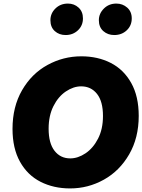

<svg xmlns="http://www.w3.org/2000/svg" viewBox="-20 -1041 796 1074"><path d="M50 -320Q50 -444 103.5 -536.5Q157 -629 245.5 -677.5Q334 -726 435 -726Q527 -726 599.5 -689Q672 -652 714 -577Q756 -502 756 -393Q756 -270 702.5 -177.5Q649 -85 561 -36Q473 13 372 13Q280 13 207 -24Q134 -61 92 -136Q50 -211 50 -320ZM556 -392Q556 -474 522.5 -516Q489 -558 434 -558Q391 -558 348.5 -529.5Q306 -501 279 -447.5Q252 -394 252 -321Q252 -240 285 -197.5Q318 -155 373 -155Q416 -155 458.5 -183.5Q501 -212 528.5 -265.5Q556 -319 556 -392ZM262 -928Q262 -966 290 -993.5Q318 -1021 360 -1021Q395 -1021 419.5 -998.5Q444 -976 444 -938Q444 -898 416 -871.5Q388 -845 347 -845Q311 -845 286.5 -867Q262 -889 262 -928ZM533 -928Q533 -965 561 -993Q589 -1021 631 -1021Q666 -1021 691.5 -998.5Q717 -976 717 -938Q717 -898 689 -871.5Q661 -845 619 -845Q583 -845 558 -867Q533 -889 533 -928Z"/></svg>

Font: Nebula Sans Black
Style: Regular
Weight: 900
Italic angle: -9°
Designer: Paul D. Hunt for Adobe (as Source Sans)
Foundry: Nebula Entertainment & Broadcasting LLC
Version: Version 1.010